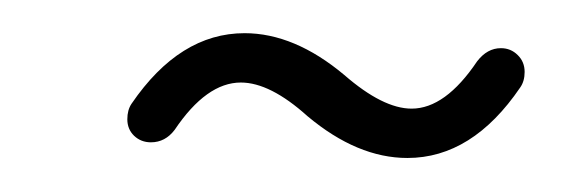

<svg xmlns="http://www.w3.org/2000/svg" viewBox="-20 -316 342 114"><path d="M277.4 -287.4Q283.3 -287.4 287.4 -283.3Q291.5 -279.3 291.5 -273.3Q291.5 -267.8 288.9 -264.1Q260.4 -222.2 221.9 -222.2Q192.2 -222.2 162.6 -247Q140.4 -267 123 -267Q102.6 -267 83.7 -238.9Q78.1 -231.5 69.6 -231.5Q63.7 -231.5 59.6 -235.4Q55.6 -239.3 55.6 -245.2Q55.6 -250.7 58.1 -254.4Q86.7 -296.3 125.2 -296.3Q154.8 -296.3 184.4 -271.5Q207.4 -251.5 224.4 -251.5Q244.4 -251.5 263.3 -279.6Q269.3 -287.4 277.4 -287.4Z"/></svg>

Font: 26F Galaxy Sans Ultra Light
Style: Italic
Weight: 200
Italic angle: -5°
Designer: C₂₉H₂₅N₃O₅
Version: Version 1.200